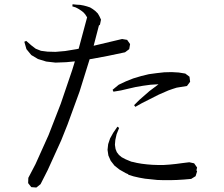

<svg xmlns="http://www.w3.org/2000/svg" viewBox="-20 -841 1040 890"><path d="M893.6 -64.5 890.6 -51.8 893.6 -46.9 886.7 -24.4 866.2 -11.7 833 -8.8 800.8 -6.8 769.5 -5.9H739.3L709 -6.8L680.7 -9.8L652.3 -12.7L625 -17.6L599.6 -23.4L574.2 -31.2L575.2 -33.2L563.5 -38.1L534.2 -54.7L510.7 -73.2L493.2 -95.7L482.4 -120.1L478.5 -146.5L481.4 -172.9L490.2 -199.2L504.9 -225.6L524.4 -253.9L532.2 -248L520.5 -218.8L514.6 -192.4L512.7 -169.9L515.6 -150.4L521.5 -135.7L531.2 -123L543.9 -112.3L562.5 -102.5L585.9 -92.8L591.8 -90.8H593.8L614.3 -85.9L636.7 -82L661.1 -79.1L685.5 -77.1L711.9 -76.2H738.3L766.6 -78.1L795.9 -81.1L825.2 -85L857.4 -88.9L879.9 -84ZM808.6 -504.9 838.9 -500 858.4 -485.4 861.3 -461.9 846.7 -442.4 816.4 -437.5 798.8 -434.6 780.3 -428.7 760.7 -421.9 715.8 -402.3 636.7 -362.3 607.4 -345.7 601.6 -353.5 626 -377.9 672.9 -418.9 714.8 -450.2H710.9L677.7 -448.2L642.6 -443.4L608.4 -437.5L574.2 -429.7L541 -421.9L505.9 -416L502 -424.8L530.3 -448.2L563.5 -463.9L597.7 -477.5L633.8 -488.3L669.9 -497.1L706.1 -502L741.2 -505.9L775.4 -506.8ZM408.2 -568.4 395.5 -566.4 348.6 -416 293 -263.7 263.7 -190.4 201.2 -52.7 168 12.7 148.4 28.3 125 26.4 110.4 7.8 111.3 -16.6 144.5 -80.1 205.1 -214.8 261.7 -360.4 314.5 -515.6 327.1 -556.6 287.1 -552.7 237.3 -550.8 194.3 -555.7 156.2 -567.4 125 -585.9 102.5 -613.3 92.8 -647.5 101.6 -651.4 125 -630.9 145.5 -615.2 169.9 -605.5 200.2 -601.6 237.3 -600.6 282.2 -604.5 335.9 -613.3 344.7 -615.2 383.8 -760.7 379.9 -766.6 375 -774.4 367.2 -783.2 357.4 -791 345.7 -798.8 331.1 -806.6 315.4 -811.5 316.4 -821.3 335 -819.3 351.6 -818.4 368.2 -815.4 382.8 -811.5 397.5 -806.6 410.2 -798.8 421.9 -790 433.6 -778.3 441.4 -764.6 448.2 -750 443.4 -726.6 438.5 -722.7 414.1 -628.9 545.9 -660.2 569.3 -656.2 583 -636.7 579.1 -613.3 559.6 -598.6 480.5 -582Z"/></svg>

Font: Kurinto Seri
Style: Regular
Weight: 400
Designer: Kurinto was developed by Clint Goss from a range of fonts that are compatible with the SIL Open Font License Version 1.1
Foundry: Clinton F. Goss
Version: Version 2.196; July 25, 2020